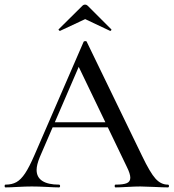

<svg xmlns="http://www.w3.org/2000/svg" viewBox="-25 -814 754 834"><path d="M199 -283H471L478 -261H187ZM704 0Q685 0 645 -2Q603 -4 585 -4Q562 -4 528 -2Q494 0 477 0Q473 0 473 -6Q473 -12 477 -12Q511 -12 526 -18.5Q541 -25 541 -42Q541 -59 526 -89L311 -536L343 -584L148 -132Q134 -98 134 -76Q134 -44 159 -28Q184 -12 231 -12Q236 -12 236 -6Q236 0 231 0Q213 0 179 -2Q141 -4 113 -4Q87 -4 51 -2Q19 0 -1 0Q-5 0 -5 -6Q-5 -12 -1 -12Q27 -12 46.5 -23Q66 -34 84 -61Q102 -88 125 -141L338 -632Q339 -635 345 -635.5Q351 -636 352 -632L592 -137Q627 -64 650.5 -38Q674 -12 704 -12Q709 -12 709 -6Q709 0 704 0ZM345 -794Q351 -794 356 -789L458 -687Q459 -687 459 -685Q459 -683 456.5 -681Q454 -679 453 -680L345 -731L236 -680Q234 -679 231 -682.5Q228 -686 230 -687L333 -789Q338 -794 345 -794Z"/></svg>

Font: Cormorant Infant Medium
Style: Regular
Weight: 500
Designer: Christian Thalmann (Catharsis Fonts)
Foundry: Catharsis Fonts
Version: Version 4.000